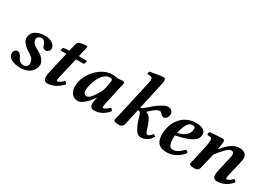

<svg xmlns="http://www.w3.org/2000/svg" viewBox="-7 -1413 2954 2137"><g transform="rotate(30 1469.5 -344.0)"><path d="M426 -355C421 -404 359 -439 297 -439C228 -439 122 -417 122 -311C122 -268 170 -219 236 -181C278 -157 300 -128 300 -81C300 -54 272 -32 248 -32C217 -32 187 -46 172 -80C157 -115 138 -138 108 -138C92 -138 65 -119 65 -87C65 -19 147 10 227 10C353 10 405 -67 405 -130C405 -177 366 -223 292 -262C266 -276 216 -302 216 -353C216 -377 242 -397 270 -397C313 -397 323 -356 336 -322C344 -302 367 -294 389 -300C403 -304 430 -323 426 -355Z M535 -118C530 -95 525 -68 525 -47C525 -13 540 10 576 10C646 10 712 -30 762 -85C759 -94 747 -113 733 -113C707 -83 673 -66 663 -66C655 -66 652 -74 652 -84C652 -97 656 -113 659 -127L719 -382H817C829 -387 839 -421 828 -429H729L739 -474C743 -492 759 -552 759 -564C759 -581 694 -569 663 -561C628 -552 629 -517 619 -479L606 -429L553 -426C534 -425 527 -417 525 -409C524 -406 520 -386 520 -384C520 -382 523 -382 526 -382H596Z M1292 -436C1274 -436 1251 -431 1233 -431C1227 -431 1222 -432 1217 -433C1190 -436 1192 -439 1152 -439C1068 -439 988 -386 933 -316C888 -259 859 -192 859 -118C859 -49 893 10 966 10C1009 10 1071 -38 1131 -127L1135 -125L1130 -107C1125 -86 1122 -64 1122 -47C1122 -38 1123 -29 1125 -23C1133 -3 1145 10 1175 10C1245 10 1307 -23 1353 -82C1350 -91 1338 -110 1324 -110C1298 -80 1264 -63 1254 -63C1246 -63 1243 -71 1243 -81C1243 -94 1247 -110 1250 -124L1292 -320C1301 -360 1313 -398 1313 -415C1313 -429 1305 -436 1292 -436ZM1149 -226C1100 -136 1060 -85 1028 -85C997 -85 984 -108 984 -138C984 -196 1004 -263 1035 -315C1064 -363 1104 -397 1147 -397C1168 -397 1179 -391 1181 -378C1181 -378 1174 -290 1149 -226Z M1563 -72 1599 -236C1604 -237 1609 -237 1613 -237C1621 -237 1628 -230 1633 -221C1651 -189 1656 -138 1676 -93C1709 -21 1734 10 1775 10C1826 10 1882 -16 1912 -77C1905 -85 1893 -94 1882 -94C1862 -65 1842 -52 1831 -52C1811 -52 1805 -68 1798 -90C1780 -146 1771 -174 1757 -202C1741 -233 1724 -257 1691 -266L1690 -270L1742 -316C1774 -344 1798 -351 1818 -351C1830 -351 1836 -345 1843 -336C1852 -326 1867 -310 1884 -310C1916 -310 1938 -346 1938 -380C1938 -406 1917 -439 1873 -439C1841 -439 1770 -401 1698 -337L1658 -303C1643 -290 1625 -276 1607 -273L1675 -583C1682 -616 1690 -645 1690 -665C1690 -686 1683 -698 1660 -698C1629 -698 1537 -679 1494 -672C1488 -660 1486 -647 1489 -638C1551 -638 1567 -632 1551 -563L1441 -72C1436 -48 1428 -27 1428 -17C1428 -1 1438 10 1494 10C1555 10 1554 -33 1563 -72Z M2095 -199C2221 -226 2293 -255 2327 -288C2358 -317 2358 -351 2358 -369C2358 -404 2317 -439 2236 -439C2042 -439 1965 -269 1965 -142C1965 -57 1991 10 2111 10C2178 10 2256 -23 2315 -99C2310 -110 2295 -124 2283 -124C2226 -66 2195 -50 2147 -50C2108 -50 2094 -98 2094 -165C2094 -170 2094 -191 2095 -199ZM2245 -370C2245 -280 2155 -246 2102 -237C2136 -378 2174 -398 2213 -398C2234 -398 2245 -390 2245 -370Z M2451 -243 2413 -72C2408 -52 2400 -27 2400 -17C2400 -1 2410 10 2466 10C2527 10 2525 -33 2535 -72L2573 -228C2636 -310 2687 -369 2723 -369C2744 -369 2758 -364 2758 -333C2758 -319 2757 -309 2749 -275L2712 -115C2704 -83 2699 -41 2705 -23C2713 -3 2724 10 2754 10C2824 10 2893 -23 2939 -82C2936 -91 2924 -110 2910 -110C2884 -80 2850 -63 2840 -63C2823 -63 2830 -98 2836 -124L2874 -283C2882 -318 2887 -341 2887 -359C2887 -419 2837 -439 2798 -439C2734 -439 2681 -417 2589 -309L2587 -311C2596 -353 2600 -395 2600 -412C2600 -426 2589 -436 2576 -436C2544 -436 2457 -429 2410 -423C2403 -415 2402 -394 2408 -385L2448 -382C2462 -381 2466 -364 2466 -352C2466 -341 2466 -309 2451 -243Z"/></g></svg>

Font: Libertinus Serif
Style: Bold Italic
Weight: 700
Italic angle: -12°
Designer: Philipp H. Poll, Khaled Hosny
Foundry: Caleb Maclennan
Version: Version 7.050;RELEASE